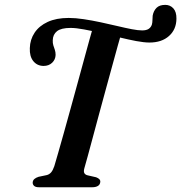

<svg xmlns="http://www.w3.org/2000/svg" viewBox="-20 -788 763 808"><path d="M269 -712.5Q298 -712.5 332.8 -707.2Q367.5 -702 403.8 -694.2Q440 -686.5 473.5 -678.5Q507 -670.5 534.2 -665.2Q561.5 -660 578 -660Q595.5 -660 605.2 -666.2Q615 -672.5 619 -684Q621.5 -693 621.5 -702.5Q621.5 -712 622.5 -722Q626 -742 638.5 -754.8Q651 -767.5 675.5 -767.5Q696 -767.5 709.5 -752.8Q723 -738 722.5 -709Q722 -664 691.2 -636.5Q660.5 -609 609 -609Q586.5 -609 553.2 -615.2Q520 -621.5 482 -630.8Q444 -640 405.5 -649Q367 -658 333.5 -664.2Q300 -670.5 277 -670.5Q237.5 -670.5 220 -656.8Q202.5 -643 202 -618.5Q201.5 -606.5 204.5 -597Q207.5 -587.5 210.8 -578.2Q214 -569 214 -557Q213.5 -537.5 199.5 -524Q185.5 -510.5 163 -510.5Q136 -511 120 -531Q104 -551 105.5 -585.5Q106.5 -621.5 125.5 -650.2Q144.5 -679 180.8 -695.8Q217 -712.5 269 -712.5ZM335 -80Q331 -66 335.2 -59Q339.5 -52 349.5 -50L384.5 -42Q403.5 -35 402 -22Q401 -11 392 -5.5Q383 0 368.5 0H144Q130 0 123.8 -5.5Q117.5 -11 117.5 -19.5Q118 -29 124.8 -34.8Q131.5 -40.5 142.5 -44L176 -51Q187 -53.5 194.8 -62.2Q202.5 -71 208.5 -88.5Q214.5 -108.5 225 -145.2Q235.5 -182 248.8 -229.2Q262 -276.5 276.5 -329Q291 -381.5 305.5 -434.5Q320 -487.5 333 -535.2Q346 -583 356.5 -621Q367 -659 373.5 -681L494 -658Q486.5 -635 476 -597Q465.5 -559 452.5 -511.5Q439.5 -464 425.2 -411.8Q411 -359.5 397 -308.2Q383 -257 371 -211.5Q359 -166 349.5 -131.8Q340 -97.5 335 -80Z"/></svg>

Font: Fraunces Medium
Style: Italic
Weight: 500
Italic angle: -16°
Version: Version 1.000;[b76b70a41]